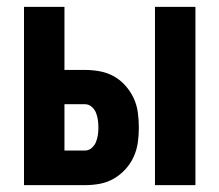

<svg xmlns="http://www.w3.org/2000/svg" viewBox="-20 -540 640 560"><path d="M432 0V-520H550V0ZM50 0V-520H168V-336H228Q250 -336 271.5 -332Q293 -328 312 -317.5Q331 -307 346 -290Q361 -273 370 -253.5Q379 -234 382 -212Q385 -190 385 -168Q385 -146 382 -124.5Q379 -103 370 -83Q361 -63 346 -46.5Q331 -30 312 -19Q293 -8 271.5 -4Q250 0 228 0ZM168 -101H228Q239 -101 247.5 -108.5Q256 -116 260 -126Q264 -136 265.5 -146.5Q267 -157 267 -168Q267 -179 265.5 -190Q264 -201 260 -211Q256 -221 247.5 -228.5Q239 -236 228 -236H168Z"/></svg>

Font: Iosevka Fixed Extended
Style: Bold
Weight: 700
Width: 7
Monospace: yes
Designer: Belleve Invis
Foundry: Belleve Invis
Version: Version 24.1.1; ttfautohint (v1.8.4)